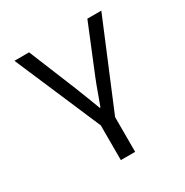

<svg xmlns="http://www.w3.org/2000/svg" viewBox="-160 -617 920 953"><g transform="rotate(-30 300.0 -140.5)"><path d="M262 205V6L51 -486H135L245 -217Q260 -180 274 -143Q288 -106 301 -72H305Q318 -106 331 -143Q344 -180 359 -217L469 -486H549L344 6V205Z"/></g></svg>

Font: Source Code Pro
Style: Regular
Weight: 400
Monospace: yes
Designer: Paul D. Hunt, Teo Tuominen
Foundry: Adobe Systems Incorporated
Version: Version 2.030;PS 1.000;hotconv 16.6.51;makeotf.lib2.5.65220